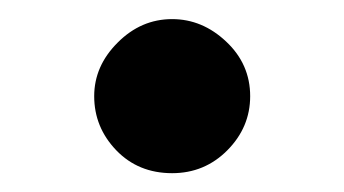

<svg xmlns="http://www.w3.org/2000/svg" viewBox="-20 -359 362 202"><path d="M161.1 -176.8Q125.5 -176.8 102.3 -200.9Q79.1 -225.1 79.1 -257.8Q79.1 -289.6 103.8 -314.2Q128.4 -338.9 161.1 -338.9Q192.9 -338.9 218 -315.2Q243.2 -291.5 243.2 -257.8Q243.2 -225.1 219.2 -200.9Q195.3 -176.8 161.1 -176.8Z"/></svg>

Font: Linux Libertine G
Style: Bold
Weight: 700
Designer: Philipp H. Poll
Foundry: Philipp H. Poll
Version: Version 5.0.3